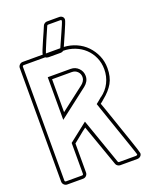

<svg xmlns="http://www.w3.org/2000/svg" viewBox="-164 -989 859 1079"><g transform="rotate(-20 266.0 -450.0)"><path d="M252 -900H326Q337 -900 344.5 -893.5Q352 -887 352 -876Q352 -871 344 -851Q336 -831 325.5 -807Q315 -783 305.5 -761.5Q296 -740 293 -733Q332 -731 367 -715.5Q402 -700 427.5 -673.5Q453 -647 468 -612.5Q483 -578 483 -538Q483 -485 462.5 -449Q442 -413 402 -381Q396 -376 390.5 -371Q385 -366 379 -362Q382 -354 391.5 -327Q401 -300 413.5 -263.5Q426 -227 440 -186Q454 -145 466 -110.5Q478 -76 485.5 -52Q493 -28 493 -25Q493 -14 485 -7Q477 0 466 0H363Q356 0 348.5 -5Q341 -10 339 -17L251 -266Q230 -251 210 -234Q190 -217 169 -201V-27Q169 -16 161 -8Q153 0 142 0H47Q36 0 28 -8Q20 -16 20 -27V-706Q20 -717 28 -725Q36 -733 47 -733H167Q167 -739 175.5 -760Q184 -781 195 -806Q206 -831 216 -853.5Q226 -876 229 -884Q231 -890 238 -895Q245 -900 252 -900ZM363 -19H466Q468 -19 471 -21Q474 -23 474 -25Q474 -26 466 -50Q458 -74 445.5 -110Q433 -146 418.5 -188.5Q404 -231 391 -268.5Q378 -306 368.5 -334Q359 -362 357 -368Q366 -375 374.5 -382Q383 -389 392 -397V-396Q427 -421 445.5 -458Q464 -495 464 -538Q464 -576 449.5 -608.5Q435 -641 410 -664.5Q385 -688 351.5 -701Q318 -714 281 -714V-713Q274 -708 266 -708H194Q182 -708 175 -714H47Q39 -714 39 -706V-27Q39 -19 47 -19H142Q150 -19 150 -27V-211L261 -298L357 -24Q359 -19 363 -19ZM150 -604H287Q315 -604 334 -584.5Q353 -565 353 -538Q353 -521 345 -507Q337 -493 324 -483L150 -349ZM169 -388 312 -498Q321 -505 327.5 -515.5Q334 -526 334 -538Q334 -558 320.5 -571.5Q307 -585 287 -585H169ZM186 -733H272Q275 -739 284.5 -761Q294 -783 305 -807Q316 -831 324.5 -851.5Q333 -872 333 -875Q333 -881 326 -881H252Q248 -881 246 -876Q244 -871 234 -848.5Q224 -826 213.5 -801.5Q203 -777 194.5 -756Q186 -735 186 -733Z"/></g></svg>

Font: RonaldsonGothicLicht
Style: Regular
Weight: 400
Designer: Mr. Robertson for MacKellar, Smiths & Jordan Co. Philadelphia
Foundry: CAT-Fonts Peter Wiegel
Version: 1.000